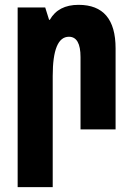

<svg xmlns="http://www.w3.org/2000/svg" viewBox="-20 -535 549 794"><path d="M53 239H198V-221Q198 -383 265 -383Q313 -383 313 -299V0H458V-335Q458 -515 305 -515Q221 -515 186 -453H183L167 -504H53Z"/></svg>

Font: Noto Sans Armenian ExtraCondensed Extra
Style: Regular
Weight: 800
Width: 3
Designer: Monotype Design Team
Foundry: Monotype Imaging Inc.
Version: Version 1.901